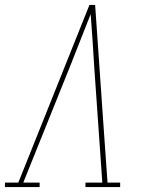

<svg xmlns="http://www.w3.org/2000/svg" viewBox="-57 -755 577 775"><path d="M-37 0V-18H17L304 -735H327L361 -245L377 -18H428V0H288V-18H356L323 -490Q320 -542 316.5 -594Q313 -646 309 -698Q289 -646 268 -594Q247 -542 227 -490L37 -18H103V0Z"/></svg>

Font: Iosevka Slab Thin
Style: Italic
Weight: 100
Italic angle: -9°
Monospace: yes
Designer: Belleve Invis
Foundry: Belleve Invis
Version: Version 11.1.1; ttfautohint (v1.8.3)